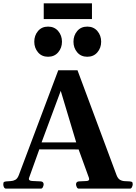

<svg xmlns="http://www.w3.org/2000/svg" viewBox="-25 -1121 809 1141"><path d="M11.2 0Q3.4 0 -1 -7.6Q-5.4 -15.1 -5.4 -24.9Q-5.4 -36.1 -1.7 -39.1Q2 -42 12.2 -43Q24.4 -44.4 38.8 -44.9Q53.2 -45.4 66.2 -52.5Q79.1 -59.6 86.9 -80.6L321.3 -703.6H435.5L667.5 -80.6Q675.8 -58.6 689.7 -51.5Q703.6 -44.4 719 -44.4Q734.4 -44.4 746.1 -43Q756.3 -42 760 -39.1Q763.7 -36.1 763.7 -24.9Q763.7 -19.5 759.5 -9.8Q755.4 0 747.1 0H443.4Q435.1 0 430.9 -9.8Q426.8 -19.5 426.8 -24.9Q426.8 -41 442.9 -43Q471.7 -44.4 488.3 -45.2Q504.9 -45.9 504.9 -56.6Q504.9 -60.1 503.4 -64.5L436 -250L460.4 -232.9L191.9 -233.4L216.3 -254.9L147.9 -64.5Q146.5 -61 146.5 -58.1Q146.5 -46.4 167.5 -45.4Q188.5 -44.4 218.3 -43Q234.4 -41 234.4 -24.9Q234.4 -19.5 230.2 -9.8Q226.1 0 217.8 0ZM220.7 -271 212.4 -274.9H444.3L429.2 -270.5L335.9 -581.1ZM493.7 -783.7Q456.1 -783.7 433.8 -810.1Q411.6 -836.4 411.6 -873Q411.6 -910.2 433.8 -936.5Q456.1 -962.9 493.7 -962.9Q531.2 -962.9 553.7 -936.5Q576.2 -910.2 576.2 -873Q576.2 -836.4 553.7 -810.1Q531.2 -783.7 493.7 -783.7ZM260.7 -783.7Q223.1 -783.7 200.9 -810.1Q178.7 -836.4 178.7 -873Q178.7 -910.2 200.9 -936.5Q223.1 -962.9 260.7 -962.9Q298.3 -962.9 320.8 -936.5Q343.3 -910.2 343.3 -873Q343.3 -836.4 320.8 -810.1Q298.3 -783.7 260.7 -783.7ZM234.9 -1007.8V-1101.1H521.5V-1007.8Z"/></svg>

Font: Gelasio
Style: Bold
Weight: 700
Designer: Eben Sorkin
Foundry: Eben Sorkin
Version: Version 1.008